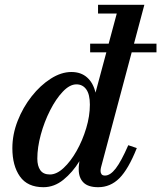

<svg xmlns="http://www.w3.org/2000/svg" viewBox="-20 -770 672 800"><path d="M550 -153Q515 -65 477.5 -27.5Q440 10 389 10Q347 10 327.5 -9.8Q308 -29.5 308 -64.5Q308 -68 308.2 -75.8Q308.5 -83.5 310 -91.5L311 -98.5Q282.5 -52 244.2 -21Q206 10 161 10Q94.5 10 63 -34.8Q31.5 -79.5 31.5 -152.5Q31.5 -210 53.5 -266.2Q75.5 -322.5 111.8 -368.5Q148 -414.5 191.5 -442.2Q235 -470 277.5 -470Q317.5 -470 343 -447.2Q368.5 -424.5 378 -384L466.5 -713.5H388.5V-750H581.5L401 -73Q399 -65.5 399 -57.5Q399 -50 403 -44.2Q407 -38.5 417.5 -38.5Q439.5 -38.5 462.2 -68Q485 -97.5 514.5 -165ZM354.5 -334Q354.5 -376.5 339.5 -397.5Q324.5 -418.5 298.5 -418.5Q270.5 -418.5 241.8 -388.2Q213 -358 188.8 -310.2Q164.5 -262.5 150 -209Q135.5 -155.5 135.5 -109Q135.5 -78.5 148 -60.8Q160.5 -43 188 -43Q216 -43 245.2 -70.2Q274.5 -97.5 299.2 -141.2Q324 -185 339.2 -235.8Q354.5 -286.5 354.5 -334ZM355.6 -588H632V-552H355.6Z"/></svg>

Font: Bodoni* 06pt Medium
Style: Italic
Weight: 500
Italic angle: -13°
Version: Version 2.3